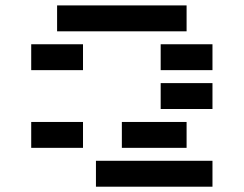

<svg xmlns="http://www.w3.org/2000/svg" viewBox="-20 -704 919 724"><path d="M293 -244.1V-146.5H97.7V-244.1ZM683.6 -244.1V-146.5H439.5V-244.1ZM781.2 -390.6V-293H585.9V-390.6ZM781.2 -537.1V-439.5H585.9V-537.1ZM293 -537.1V-439.5H97.7V-537.1ZM683.6 -683.6V-585.9H195.3V-683.6ZM781.2 -97.7V0H341.8V-97.7Z"/></svg>

Font: Trigram
Style: Regular
Weight: 400
Designer: GGBotNet
Foundry: GGBotNet
Version: 1.05